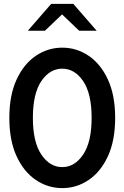

<svg xmlns="http://www.w3.org/2000/svg" viewBox="-20 -956 640 987"><path d="M300 11Q226 11 164 -31Q102 -73 65 -153.5Q28 -234 28 -350Q28 -466 65 -546.5Q102 -627 164 -669Q226 -711 300 -711Q374 -711 436 -669Q498 -627 535 -546.5Q572 -466 572 -350Q572 -234 535 -153.5Q498 -73 436 -31Q374 11 300 11ZM300 -97Q364 -97 407.5 -161.5Q451 -226 451 -350Q451 -475 407.5 -539Q364 -603 300 -603Q236 -603 192.5 -539Q149 -475 149 -350Q149 -226 192.5 -161.5Q236 -97 300 -97ZM123 -798 243 -936H357L477 -798H387L299 -882L211 -798Z"/></svg>

Font: Red Hat Mono Medium
Style: Regular
Weight: 500
Monospace: yes
Designer: Pentagram, MCKL
Foundry: Pentagram, MCKL
Version: Version 1.023; ttfautohint (v1.8.3)